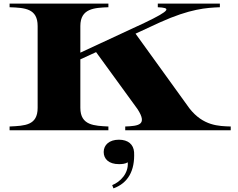

<svg xmlns="http://www.w3.org/2000/svg" viewBox="-20 -720 1314 1061"><path d="M1027 -121 729 -534 863 -596C1031 -672 1121 -677 1195 -680V-700H852V-680C921 -677 930 -666 777 -593L424 -429V-576C424 -674 502 -677 579 -680V-700H33V-680C118 -677 188 -673 188 -576V-124C188 -27 118 -25 33 -21V0H579V-21C502 -25 424 -26 424 -124V-392L511 -432L740 -117C797 -29 745 -24 672 -21V0H1255V-21C1189 -23 1103 -24 1027 -121ZM600 303 607 321C687 292 726 224 721 121C718 78 688 52 637 52C584 52 553 81 553 120C553 159 582 187 637 187C653 187 671 186 686 177C691 238 645 285 600 303Z"/></svg>

Font: Sprat Extended
Style: Bold
Weight: 700
Width: 9
Designer: Ethan Nakache
Foundry: Collletttivo
Version: Version 2.000;Glyphs 3.2 (3217)